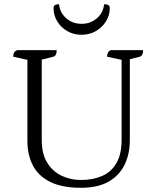

<svg xmlns="http://www.w3.org/2000/svg" viewBox="-20 -879 739 911"><path d="M364 12Q274 12 218 -16Q162 -44 136 -94Q110 -144 110 -211V-595L43 -610Q43 -622 46.5 -629Q50 -636 61 -641H249Q249 -614 233 -610L178 -596V-215Q178 -149 204 -107Q230 -65 272.5 -45Q315 -25 364 -25Q421 -25 464.5 -44Q508 -63 532.5 -105Q557 -147 557 -217V-595L488 -610Q488 -633 505 -641H659Q659 -614 643 -610L596 -598V-214Q596 -148 571 -97Q546 -46 495 -17Q444 12 364 12ZM367 -714Q330 -714 300 -731Q270 -748 252 -777Q234 -806 234 -841Q234 -859 260 -859Q264 -819 294 -792.5Q324 -766 367 -766Q410 -766 440 -792.5Q470 -819 474 -859Q501 -859 501 -841Q501 -806 482.5 -777Q464 -748 434 -731Q404 -714 367 -714Z"/></svg>

Font: Petrona Light
Style: Regular
Weight: 300
Designer: Ringo R. Seeber
Foundry: Ringo R. Seeber
Version: Version 2.001; ttfautohint (v1.8.3)